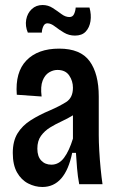

<svg xmlns="http://www.w3.org/2000/svg" viewBox="-20 -735 471 766"><path d="M149 11Q120 11 92.5 -3Q65 -17 48 -47Q31 -77 31 -125Q31 -172 50 -203Q69 -234 103 -255.5Q137 -277 180 -295Q217 -311 244 -328Q271 -345 271 -385Q271 -412 256 -434Q241 -456 209 -456Q192 -456 175.5 -446Q159 -436 150 -413Q141 -390 146 -350L47 -357Q40 -447 85.5 -494Q131 -541 216 -541Q301 -541 337.5 -491Q374 -441 374 -350V-196Q374 -170 376 -134Q378 -98 381.5 -62.5Q385 -27 389 0H296Q290 -32 287.5 -63Q285 -94 283 -125H268Q240 11 149 11ZM185 -78Q215 -78 235.5 -105.5Q256 -133 271 -182V-275Q250 -262 226 -251Q202 -240 180 -226.5Q158 -213 143.5 -193Q129 -173 129 -142Q129 -111 144.5 -94.5Q160 -78 185 -78ZM279 -593Q255 -593 235 -605Q215 -617 199 -629.5Q183 -642 169 -642Q158 -642 152.5 -629.5Q147 -617 147 -605H91Q80 -631 84.5 -656.5Q89 -682 106.5 -698.5Q124 -715 150 -715Q172 -715 190.5 -703Q209 -691 225 -679Q241 -667 257 -667Q270 -667 275.5 -679Q281 -691 282 -705H337Q345 -676 341 -650.5Q337 -625 322 -609Q307 -593 279 -593Z"/></svg>

Font: Bricolage Grotesque 10pt Condensed Medium
Style: Regular
Weight: 500
Width: 3
Designer: Mathieu Triay
Foundry: Atelier Triay
Version: Version 1.000; ttfautohint (v1.8.4.7-5d5b);gftools[0.9.32]